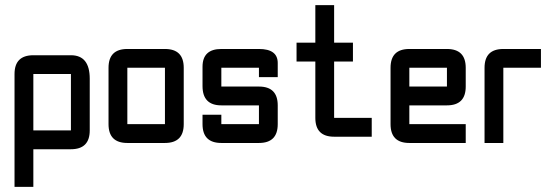

<svg xmlns="http://www.w3.org/2000/svg" viewBox="-20 -618 2164 748"><path d="M36.6 -329.6Q36.6 -402.8 109.9 -402.8H256.3Q329.6 -402.8 329.6 -311.5V-109.9Q329.6 -36.6 256.3 -36.6H109.9V109.9H36.6ZM256.3 -329.6H109.9V-109.9H256.3Z M622.6 -61H476.1Q402.8 -61 402.8 -134.3V-354Q402.8 -427.2 476.1 -427.2H622.6Q695.8 -427.2 695.8 -354V-134.3Q695.8 -61 622.6 -61ZM622.6 -134.3V-354H476.1V-134.3Z M769 -170.9H842.3V-134.3H988.8V-207.5H842.3Q769 -207.5 769 -282.7V-357.9Q769 -427.2 842.3 -427.2H988.8Q1062 -427.2 1062 -372.6V-317.4H988.8V-354H842.3V-280.8H988.8Q1062 -280.8 1062 -207.5V-134.3Q1062 -61 988.8 -61H842.3Q769 -61 769 -134.3Z M1281.7 -85.4Q1208.5 -85.4 1208.5 -158.7V-378.4H1135.3V-451.7H1208.5V-598.1H1281.7V-451.7H1355V-378.4H1281.7V-158.7H1428.2V-85.4Z M1574.7 -427.2H1721.2Q1794.4 -427.2 1794.4 -354V-280.8Q1794.4 -207.5 1721.2 -207.5H1574.7V-134.3H1794.4V-61H1574.7Q1501.5 -61 1501.5 -134.3V-354Q1501.5 -427.2 1574.7 -427.2ZM1721.2 -354H1574.7V-280.8H1721.2Z M1940.9 -427.2H2087.4V-354H1940.9V-61H1867.7V-354Q1867.7 -427.2 1940.9 -427.2Z"/></svg>

Font: BabelStone Khitan Seals
Style: Regular
Weight: 400
Designer: Andrew West
Foundry: BabelStone
Version: Version 1.004